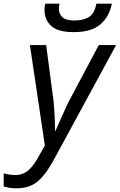

<svg xmlns="http://www.w3.org/2000/svg" viewBox="-114 -780 649 1040"><path d="M-30 168Q10 168 39 143Q68 118 94 70L129 8L48 -536H136L171 -271Q175 -247 177.5 -218.5Q180 -190 181.5 -162.5Q183 -135 183.5 -111Q184 -87 184 -72H187Q192 -83 201.5 -105Q211 -127 222.5 -152.5Q234 -178 245 -202Q256 -226 265 -242L421 -536H515L175 90Q134 165 90 202.5Q46 240 -25 240Q-49 240 -64.5 237Q-80 234 -94 230V159Q-80 163 -64 165.5Q-48 168 -30 168ZM127 -727Q127 -748 131 -760H208Q205 -744 205 -732Q205 -704 224.5 -686.5Q244 -669 290 -669Q336 -669 367 -687.5Q398 -706 408 -760H492Q478 -690 430 -648Q382 -606 285 -606Q200 -606 163.5 -639.5Q127 -673 127 -727Z"/></svg>

Font: BC Sans
Style: Italic
Weight: 400
Italic angle: -12°
Designer: Monotype Design Team
Designer: Province of B.C.
Foundry: Monotype Imaging Inc.
Version: Version 2.000;GOOG;noto-source:20170915:90ef993387c0